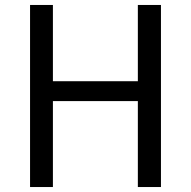

<svg xmlns="http://www.w3.org/2000/svg" viewBox="-20 -753 768 773"><path d="M101 0V-733H193V-426H535V-733H628V0H535V-346H193V0Z"/></svg>

Font: Farlight84_Sys_V01
Style: Regular
Weight: 400
Designer: Ryoko NISHIZUKA  (kana, bopomofo & ideographs); Paul D. Hunt (Latin, Greek & Cyrillic); Sandoll Communications , Soo-you
Foundry: Adobe
Version: Version 2.004;October 29, 2024;FontCreator 14.0.0.2814 64-bi